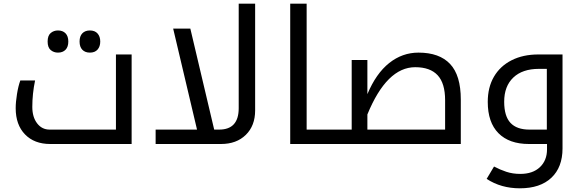

<svg xmlns="http://www.w3.org/2000/svg" viewBox="-20 -780 3152 1040"><path d="M294 -495Q271 -495 254.5 -509Q238 -523 238 -555Q238 -587 254.5 -601Q271 -615 294 -615Q320 -615 335 -599.5Q350 -584 350 -555Q350 -526 335 -510.5Q320 -495 294 -495ZM467 -495Q441 -495 426 -510.5Q411 -526 411 -555Q411 -584 426 -599.5Q441 -615 467 -615Q494 -615 508.5 -598.5Q523 -582 523 -555Q523 -528 508.5 -511.5Q494 -495 467 -495Z M252 0Q166 0 115.5 -52Q65 -104 65 -194Q65 -227 72 -270.5Q79 -314 90 -344H170Q155 -272 155 -201Q155 -146 181 -112Q207 -78 249 -78H608V-485H693V0Z M1051 -62 918 -625H1011L1144 -62Z M1167 -78Q1273 -78 1273 -194V-760H1362V-182Q1362 -99 1311.5 -49.5Q1261 0 1177 0H823V-78Z M1773 -78Q1778 -78 1778 -74V-5Q1778 0 1773 0H1552V-760H1641V-78Z M1763 0Q1758 0 1758 -5V-74Q1758 -78 1763 -78H1885V-455H1970V-270Q2017 -382 2088 -438.5Q2159 -495 2247 -495Q2360 -495 2418 -433.5Q2476 -372 2476 -241V0ZM2391 -78V-237Q2391 -329 2350.5 -372.5Q2310 -416 2229 -416Q2075 -416 1970 -160V-78Z M2796 240Q2694 240 2616 189L2656 122Q2688 139 2722.5 150.5Q2757 162 2798 162Q2866 162 2904.5 125.5Q2943 89 2943 29V0H2845Q2738 0 2680 -58.5Q2622 -117 2622 -228Q2622 -307 2655.5 -364.5Q2689 -422 2751 -453.5Q2813 -485 2896 -485H3027V24Q3027 126 2966.5 183Q2906 240 2796 240ZM2942 -78V-407H2899Q2810 -407 2760.5 -360Q2711 -313 2711 -229Q2711 -151 2745 -114.5Q2779 -78 2848 -78Z"/></svg>

Font: Noto Kufi Arabic
Style: Regular
Weight: 400
Designer: Monotype Design Team, David Williams, Khaled Hosny
Foundry: Google LLC
Version: Version 2.109; ttfautohint (v1.8.4.7-5d5b)